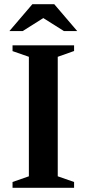

<svg xmlns="http://www.w3.org/2000/svg" viewBox="-20 -891 411 911"><path d="M331.5 -27.5V0H39.5V-27.5L117 -54.5V-621.5L39.5 -648.5V-676H331.5V-649L254 -621.5V-54.5ZM174 -812.5H197L87.5 -743.5H24.5L133.5 -871H237.5L346.5 -743.5H283.5Z"/></svg>

Font: Newsreader 16pt 16pt SemiBold
Style: Regular
Weight: 600
Version: Version 1.003